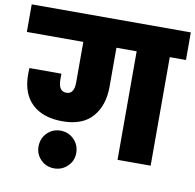

<svg xmlns="http://www.w3.org/2000/svg" viewBox="-104 -832 1045 1028"><g transform="rotate(10 418.5 -318.0)"><path d="M851 -740V-590H763V0H583V-590H473V-378Q473 -276 419 -214Q365 -152 256 -152Q150 -152 91 -207.5Q32 -263 32 -369Q32 -391 33 -402H207V-370Q207 -306 251 -306Q293 -306 293 -370V-590H-14V-740ZM359 3Q359 45 329 74.5Q299 104 256 104Q213 104 183.5 74.5Q154 45 154 3Q154 -41 183.5 -71Q213 -101 256 -101Q299 -101 329 -71Q359 -41 359 3Z"/></g></svg>

Font: DVN-Poppins ExtBd
Style: Regular
Weight: 800
Designer: Ninad Kale (Devanagari), Jonny Pinhorn (Latin)
Foundry: Indian Type Foundry
Version: 4.004